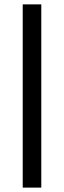

<svg xmlns="http://www.w3.org/2000/svg" viewBox="-20 -731 293 883"><path d="M169.9 131.8H84.5V-710.9H169.9Z"/></svg>

Font: Roboto
Style: Bold
Weight: 700
Designer: Google
Version: Version 2.134; 2016; ttfautohint (v1.6)